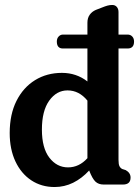

<svg xmlns="http://www.w3.org/2000/svg" viewBox="-20 -742 559 772"><path d="M208.5 -575Q208.5 -587.5 215.8 -595.2Q223 -603 233.5 -603H331.5V-650.5Q331.5 -670 340.8 -682.8Q350 -695.5 365 -702L389.5 -711.5Q403 -717 412.2 -719.5Q421.5 -722 431.5 -722Q443 -722 449.8 -714Q456.5 -706 456.5 -693.5V-603H493Q504.5 -603 511.8 -595.2Q519 -587.5 519 -575Q519 -547 493 -547H456.5V-99Q456.5 -81 460.5 -73.5Q464.5 -66 471.5 -62.5L485.5 -58Q505 -47 505 -28Q505 0 474.5 0H396.5Q376.5 0 364 -11.5Q351.5 -23 338.5 -56.5Q309 -24.5 274 -7.2Q239 10 199.5 10Q146.5 10 105.8 -17Q65 -44 42 -93Q19 -142 19 -207Q19 -282 46.2 -336.2Q73.5 -390.5 121 -419.8Q168.5 -449 229 -449Q287 -449 331.5 -414.5V-547H233Q208.5 -547 208.5 -575ZM148.5 -221Q148.5 -147 178.5 -108Q208.5 -69 253.5 -69Q298 -69 331.5 -106V-337.5Q298 -378.5 251.5 -378.5Q207.5 -378.5 178 -337.5Q148.5 -296.5 148.5 -221Z"/></svg>

Font: Fraunces 144pt S100 SemiBold
Style: Regular
Weight: 600
Version: Version 1.000; ttfautohint (v1.8.3)